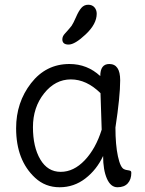

<svg xmlns="http://www.w3.org/2000/svg" viewBox="-20 -780 611 810"><path d="M467 -242Q467 -169 477.5 -120.5Q488 -72 504 -66Q510 -63 518.5 -62Q527 -61 530.5 -59Q534 -57 534 -51Q534 -23 519 -6.5Q504 10 475.5 10Q447 10 431 -26.5Q415 -63 415 -122Q388 -64 340 -27Q292 10 231.5 10Q171 10 128 -30Q48 -104 48 -239Q48 -348 111 -429Q174 -510 273 -510Q348 -510 403 -459Q403 -510 441 -510Q487 -510 487 -441.5Q487 -373 467 -242ZM409 -233 404 -387Q345 -445 279 -445Q213 -445 166 -386Q119 -327 119 -243.5Q119 -160 150 -107.5Q181 -55 236 -55Q291 -55 337.5 -104Q384 -153 409 -233ZM388 -722Q388 -679 342 -635.5Q296 -592 269.5 -592Q243 -592 243 -614Q243 -627 254 -638.5Q265 -650 282 -671Q290 -683 301 -708.5Q312 -734 323.5 -747Q335 -760 352 -760Q369 -760 378.5 -749Q388 -738 388 -722Z"/></svg>

Font: Delius Swash Caps
Style: Regular
Weight: 400
Designer: Natalia Raices
Foundry: Natalia Raices
Version: Version 1.002